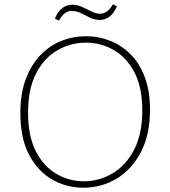

<svg xmlns="http://www.w3.org/2000/svg" viewBox="-20 -869 794 896"><path d="M369 7Q290 7 223 -31.5Q156 -70 115.5 -147Q75 -224 75 -341Q75 -432 100 -499Q125 -566 168 -611Q211 -656 266 -678Q321 -700 382 -700Q440 -700 493.5 -679Q547 -658 589 -616Q631 -574 655.5 -509.5Q680 -445 680 -357Q680 -240 637.5 -159Q595 -78 524.5 -35.5Q454 7 369 7ZM371 -23Q442 -23 504.5 -59.5Q567 -96 605.5 -169.5Q644 -243 644 -354Q644 -461 607.5 -531Q571 -601 511 -635.5Q451 -670 380 -670Q310 -670 248 -634.5Q186 -599 148.5 -526.5Q111 -454 111 -343Q111 -234 147 -163.5Q183 -93 242.5 -58Q302 -23 371 -23ZM255 -773 236 -782Q251 -817 271.5 -832Q292 -847 316 -847Q341 -847 363.5 -836.5Q386 -826 407 -815.5Q428 -805 446 -805Q464 -805 478.5 -815Q493 -825 507 -849L526 -840Q510 -805 490 -790.5Q470 -776 445 -776Q421 -776 400 -786.5Q379 -797 358.5 -807.5Q338 -818 314 -818Q297 -818 283 -807.5Q269 -797 255 -773Z"/></svg>

Font: Bitter Thin ExtraLight
Style: Regular
Weight: 250
Version: Version 2.002